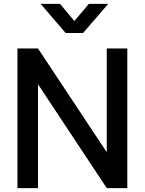

<svg xmlns="http://www.w3.org/2000/svg" viewBox="-20 -970 746 990"><path d="M189.5 -950H289.5L363.5 -861.5L438 -950H538L408.5 -800H318.5ZM70 0V-720H176L530.5 -185V-720H636.5V0H530.5L176 -535.5V0Z"/></svg>

Font: Cns Manrope SemBd
Style: Regular
Weight: 600
Designer: Mikhail Sharanda
Foundry: Mikhail Sharanda
Version: Version 4.504